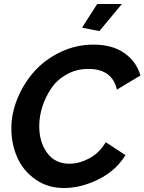

<svg xmlns="http://www.w3.org/2000/svg" viewBox="-20 -938 725 964"><path d="M479 -782 392 -799 468 -918H592ZM37 -293Q37 -368 67.5 -443Q98 -518 151 -578Q204 -638 282.5 -676Q361 -714 449 -714Q544 -714 604.5 -671.5Q665 -629 685 -559L567 -488Q543 -592 424 -592Q365 -592 316.5 -565.5Q268 -539 238.5 -496Q209 -453 193 -403.5Q177 -354 177 -305Q177 -224 217 -170Q257 -116 328 -116Q378 -116 428.5 -143Q479 -170 511 -224L610 -159Q562 -81 474.5 -37.5Q387 6 301 6Q219 6 157.5 -37.5Q96 -81 66.5 -148Q37 -215 37 -293Z"/></svg>

Font: Raleway-v4020
Style: Bold Italic
Weight: 700
Italic angle: -12°
Designer: Matt McInerney, Pablo Impallari, Rodrigo Fuenzalida
Foundry: Matt McInerney, Pablo Impallari, Rodrigo Fuenzalida
Version: Version 4.020;PS 004.020;hotconv 1.0.88;makeotf.lib2.5.64775